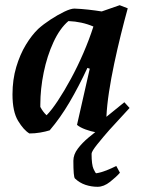

<svg xmlns="http://www.w3.org/2000/svg" viewBox="-20 -501 544 738"><path d="M93 12Q71 -1 49.5 -36.5Q28 -72 28 -138Q28 -195 42.5 -243.5Q57 -292 79.5 -329Q102 -366 127 -390Q147 -408 174.5 -426Q202 -444 227 -456Q252 -468 266 -468Q292 -467 319 -464Q346 -461 371 -457L440 -481L471 -469Q458 -422 444.5 -367.5Q431 -313 419 -256.5Q407 -200 399 -147.5Q391 -95 389 -52L458 -108L478 -86L388 12Q372 12 350.5 8Q329 4 308.5 -3.5Q288 -11 276 -21L325 -237L316 -240Q283 -169 247.5 -108.5Q212 -48 171 0Q155 5 134.5 8.5Q114 12 93 12ZM159 -58Q178 -77 202.5 -114Q227 -151 252.5 -198Q278 -245 300.5 -297Q323 -349 339 -399Q295 -418 243 -420Q210 -392 185.5 -339Q161 -286 148 -222.5Q135 -159 135 -99V-90Q145 -71 159 -58ZM366 -8H406Q377 25 354.5 53Q332 81 332 90Q332 132 339.5 148.5Q347 165 350 165Q369 162 389 154Q409 146 427 137L441 163Q427 179 403 198Q379 217 355 217Q331 217 308.5 209.5Q286 202 268 185Q262 179 262 117Q262 93 279 70.5Q296 48 320 28Q344 8 366 -8Z"/></svg>

Font: Labrada SemiBold
Style: Italic
Weight: 600
Italic angle: -7°
Designer: Mercedes Jáuregui
Foundry: Omnibus-Type Team
Version: Version 1.000; ttfautohint (v1.8.4.7-5d5b)